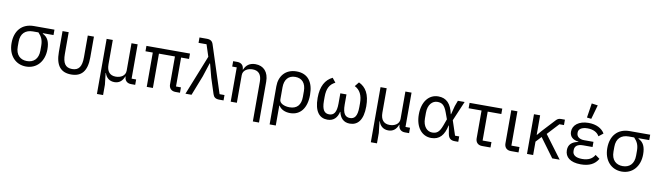

<svg xmlns="http://www.w3.org/2000/svg" viewBox="-45 -1518 8414 2457"><g transform="rotate(10 4162.0 -290.0)"><path d="M558 -446V-516H292C134 -516 47 -410 47 -252C47 -94 142 12 280 12C418 12 513 -94 513 -252C513 -349 486 -408 420 -439V-446ZM362 -446C406 -401 427 -356 427 -283V-221C427 -112 366 -59 280 -59C194 -59 133 -112 133 -221V-283C133 -392 194 -446 292 -446Z M743 -516H663V-246C663 -68 732 12 867 12C1002 12 1071 -68 1071 -246V-516H991V-234C991 -114 955 -59 867 -59C779 -59 743 -114 743 -234Z M1316 200V65L1299 -84H1303C1321 -24 1365 12 1429 12C1489 12 1531 -20 1555 -84H1559C1559 -35 1589 0 1644 0H1698V-70H1639V-516H1559V-160C1559 -92 1497 -60 1434 -60C1357 -60 1316 -107 1316 -199V-516H1236V200Z M2216 -446H2319V-516H1753V-446H1848V0H1928V-446H2136V-82C2136 -36 2166 0 2221 0H2280V-70H2216Z M2557 -516 2351 0H2430L2531 -258L2589 -436H2594L2641 -258L2706 -57C2718 -19 2741 0 2791 0H2846V-70H2782L2583 -683C2571 -721 2548 -740 2498 -740H2403V-670H2507Z M3019 0V-358C3019 -424 3081 -456 3145 -456C3222 -456 3262 -409 3262 -317V200H3342V-331C3342 -456 3275 -528 3169 -528C3092 -528 3048 -490 3023 -432H3019C3019 -481 2989 -516 2934 -516H2880V-446H2939V0Z M3480 200H3560V-59H3564C3591 -14 3645 12 3712 12C3844 12 3924 -89 3924 -262C3924 -430 3848 -528 3704 -528C3556 -528 3480 -424 3480 -296ZM3692 -60C3623 -60 3560 -89 3560 -137V-295C3560 -398 3611 -456 3699 -456C3787 -456 3838 -398 3838 -295V-221C3838 -118 3790 -60 3692 -60Z M4382 -349H4302V-217C4302 -98 4266 -59 4207 -59C4148 -59 4112 -98 4112 -217V-269C4112 -377 4144 -436 4216 -472L4171 -528C4079 -484 4026 -392 4026 -242C4026 -63 4094 12 4197 12C4279 12 4324 -40 4340 -115H4344C4360 -40 4405 12 4487 12C4590 12 4658 -63 4658 -242C4658 -398 4606 -485 4513 -528L4468 -472C4538 -438 4572 -370 4572 -269V-217C4572 -98 4536 -59 4477 -59C4418 -59 4382 -98 4382 -217Z M4875 200V65L4858 -84H4862C4880 -24 4924 12 4988 12C5048 12 5090 -20 5114 -84H5118C5118 -35 5148 0 5203 0H5257V-70H5198V-516H5118V-160C5118 -92 5056 -60 4993 -60C4916 -60 4875 -107 4875 -199V-516H4795V200Z M5896 -70H5842L5779 -260L5888 -516H5800L5773 -443L5744 -332H5740C5712 -464 5651 -528 5545 -528C5421 -528 5338 -421 5338 -258C5338 -95 5421 12 5545 12C5653 12 5711 -55 5738 -184H5742L5759 -83C5769 -23 5797 0 5851 0H5896ZM5545 -59C5482 -59 5424 -114 5424 -222V-294C5424 -402 5482 -457 5545 -457C5605 -457 5639 -433 5672 -343L5703 -258L5672 -173C5639 -83 5605 -59 5545 -59Z M6315 0V-70H6200V-446H6377V-516H5952V-446H6120V-85C6120 -35 6150 0 6205 0Z M6679 -70H6574V-516H6494V-85C6494 -35 6524 0 6579 0H6679Z M7117 0H7214L6993 -296L7132 -446H7191V-516H7142C7114 -516 7096 -509 7076 -487L6923 -322L6873 -263H6869V-516H6789V0H6869V-174L6936 -246Z M7573 -769 7493 -780 7464 -592 7521 -585ZM7656 -140C7627 -87 7574 -59 7494 -59C7411 -59 7369 -89 7369 -141V-153C7369 -205 7406 -233 7478 -233H7600V-300H7478C7417 -300 7380 -331 7380 -374V-386C7380 -421 7413 -457 7497 -457C7571 -457 7624 -429 7650 -381L7708 -427C7672 -489 7598 -528 7498 -528C7371 -528 7294 -464 7294 -379C7294 -315 7338 -277 7410 -269V-265C7327 -250 7283 -209 7283 -137C7283 -48 7350 12 7489 12C7598 12 7671 -25 7713 -99Z M8299 -446V-516H8033C7875 -516 7788 -410 7788 -252C7788 -94 7883 12 8021 12C8159 12 8254 -94 8254 -252C8254 -349 8227 -408 8161 -439V-446ZM8103 -446C8147 -401 8168 -356 8168 -283V-221C8168 -112 8107 -59 8021 -59C7935 -59 7874 -112 7874 -221V-283C7874 -392 7935 -446 8033 -446Z"/></g></svg>

Font: LVC Sans
Style: Regular
Weight: 400
Designer: Mike Abbink, Paul van der Laan, Pieter van Rosmalen
Foundry: Bold Monday
Version: Version 3.0